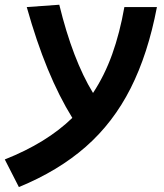

<svg xmlns="http://www.w3.org/2000/svg" viewBox="-77 -547 683 798"><path d="M1.5 230.5 -57.1 115.7Q116.7 46.9 223.6 -57.1Q168.5 -146 121.3 -260.5Q74.2 -375 34.2 -517.6L169.4 -527.3Q225.1 -299.3 309.6 -160.6Q357.4 -232.9 389.2 -321.3Q420.9 -409.7 439.9 -517.6H575.2Q538.1 -322.8 465.8 -179.9Q393.6 -37.1 279.5 63Q165.5 163.1 1.5 230.5Z"/></svg>

Font: Cascadia Code PL
Style: Bold Italic
Weight: 700
Italic angle: -10°
Monospace: yes
Designer: Aaron Bell
Foundry: Saja Typeworks
Version: Version 2404.023; ttfautohint (v1.8.4)